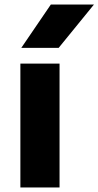

<svg xmlns="http://www.w3.org/2000/svg" viewBox="-20 -828 435 848"><path d="M70 0V-547H243V0ZM74 -616.5 204.5 -808H395L239 -616.5Z"/></svg>

Font: Encode Sans Exp
Style: Bold
Weight: 700
Width: 7
Designer: Multiple Designers
Foundry: Impallari Type
Version: Version 3.002; ttfautohint (v1.8.3) -l 8 -r 50 -G 200 -x 14 